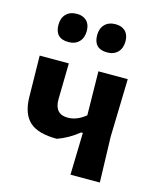

<svg xmlns="http://www.w3.org/2000/svg" viewBox="-104 -758 698 834"><g transform="rotate(15 244.5 -341.0)"><path d="M139 -682Q167 -682 183 -666Q199 -650 199 -621Q199 -590 181.5 -572Q164 -554 134 -554Q73 -554 73 -616Q73 -646 90.5 -664Q108 -682 139 -682ZM313 -682Q341 -682 357 -666Q373 -650 373 -621Q373 -590 355.5 -572Q338 -554 308 -554Q247 -554 247 -616Q247 -646 264.5 -664Q282 -682 313 -682ZM292 0 297 -189H289Q245 -153 194 -135Q110 -135 72 -169Q34 -203 32 -277L29 -465H160L157 -304Q156 -236 216 -236Q257 -236 296 -268L293 -465H425L418 -205L424 0Z"/></g></svg>

Font: Alegreya Sans
Style: Bold
Weight: 700
Designer: Juan Pablo del Peral
Foundry: Huerta Tipografica
Version: Version 2.007